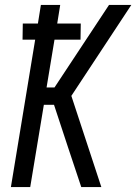

<svg xmlns="http://www.w3.org/2000/svg" viewBox="-20 -755 550 775"><path d="M24 0 122 -595H71L72 -660H133L145 -735H223L211 -660H306L305 -595H200L168 -402H200L420 -735H510L268 -368L389 0H308L255 -159L198 -332H157L102 0Z"/></svg>

Font: Iosevka Curly
Style: Italic
Weight: 400
Italic angle: -9°
Monospace: yes
Designer: Belleve Invis
Foundry: Belleve Invis
Version: Version 22.1.2; ttfautohint (v1.8.4)